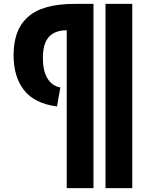

<svg xmlns="http://www.w3.org/2000/svg" viewBox="-20 -760 776 990"><path d="M524 210V-740H662V210ZM291 -309 274 -211Q159 -226 104.5 -294.5Q50 -363 50 -476Q50 -537 66.5 -585.5Q83 -634 120 -669Q157 -704 217.5 -722Q278 -740 366 -740H462V210H324V-604Q282 -604 254.5 -588Q227 -572 214 -540.5Q201 -509 201 -461Q201 -395 224.5 -356Q248 -317 291 -309Z"/></svg>

Font: Georama SemiExpanded
Style: Bold
Weight: 700
Width: 6
Designer: Jean-Baptiste Levee
Foundry: Production Type
Version: Version 1.001